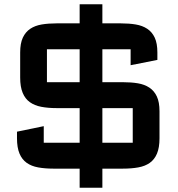

<svg xmlns="http://www.w3.org/2000/svg" viewBox="-20 -802 836 904"><path d="M355 82V-8H231Q191.5 -8 159.8 -13.8Q128 -19.5 105.8 -35.2Q83.5 -51 71.8 -79Q60 -107 60 -151V-182L186 -208V-130Q186 -130 186 -130Q186 -130 186 -130H355V-293H246Q206.5 -293 174.8 -299Q143 -305 120.8 -320.8Q98.5 -336.5 86.8 -364.8Q75 -393 75 -437V-555Q75 -598 87.5 -624.8Q100 -651.5 122.5 -666.5Q145 -681.5 176.5 -686.8Q208 -692 246 -692H355V-782H462V-692H549Q587.5 -692 619 -686.8Q650.5 -681.5 673.2 -666.5Q696 -651.5 708.5 -624.8Q721 -598 721 -555V-520L595 -495V-570Q595 -570 595 -570Q595 -570 595 -570H462V-415H559Q597.5 -415 629 -409.8Q660.5 -404.5 683.2 -389.5Q706 -374.5 718.5 -347.8Q731 -321 731 -278V-151Q731 -107 719.2 -79Q707.5 -51 685.2 -35.2Q663 -19.5 631 -13.8Q599 -8 559 -8H462V82ZM355 -415V-570H201Q201 -570 201 -570Q201 -570 201 -570V-415Q201 -415 201 -415Q201 -415 201 -415ZM462 -130H605Q605 -130 605 -130Q605 -130 605 -130V-293Q605 -293 605 -293Q605 -293 605 -293H462Z"/></svg>

Font: Science Gothic
Style: Regular
Weight: 400
Designer: Thomas Phinney, Vassil Kateliev, Brandon Buerkle
Foundry: Font Detective LLC
Version: Version 1.018